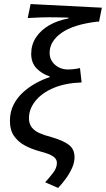

<svg xmlns="http://www.w3.org/2000/svg" viewBox="-20 -741 523 948"><path d="M267 187 203 159Q224 136 242.5 112Q261 88 261 63Q261 45 243.5 32Q226 19 176 6Q135 -5 102 -23Q69 -41 49 -70Q29 -99 29 -144Q29 -188 46.5 -223Q64 -258 93 -284.5Q122 -311 156.5 -330Q191 -349 225 -360V-364Q187 -376 160.5 -403.5Q134 -431 134 -475Q134 -520 157.5 -556Q181 -592 222.5 -616Q264 -640 318 -650V-654Q291 -655 255 -655.5Q219 -656 182.5 -655Q146 -654 117 -652L131 -721L483 -703L469 -634H459Q342 -620 283.5 -578.5Q225 -537 225 -480Q225 -455 238 -436.5Q251 -418 271 -408Q291 -398 315 -398Q346 -398 375 -405L383 -334Q301 -331 243 -306Q185 -281 154 -241.5Q123 -202 123 -158Q123 -130 136.5 -112.5Q150 -95 174.5 -84Q199 -73 234 -64Q293 -47 320.5 -25.5Q348 -4 348 35Q348 61 336 88Q324 115 305.5 140.5Q287 166 267 187Z"/></svg>

Font: Source Sans 3 Medium
Style: Italic
Weight: 500
Italic angle: -11°
Designer: Paul D. Hunt
Foundry: Adobe
Version: Version 3.052;hotconv 1.1.0;makeotfexe 2.6.0